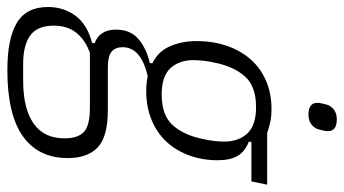

<svg xmlns="http://www.w3.org/2000/svg" viewBox="-248 -514 958 535"><g transform="rotate(90 231.5 -247.0)"><path d="M405 44Q405 125 344.5 168.5Q284 212 160 212Q72 212 28 185.5Q-16 159 -16 99Q-16 55 8.5 22Q33 -11 84 -24L85 -31Q47 -45 47 -91Q47 -130 72.5 -152.5Q98 -175 140 -185L141 -192Q108 -208 93.5 -241Q79 -274 79 -315Q79 -362 92.5 -400.5Q106 -439 130.5 -466.5Q155 -494 190 -509Q225 -524 268 -524Q288 -524 304.5 -520.5Q321 -517 335 -512H479L470 -468H360L359 -461Q387 -450 399 -429.5Q411 -409 411 -374Q411 -331 397.5 -294.5Q384 -258 359.5 -231.5Q335 -205 299 -190Q263 -175 218 -175Q207 -175 197 -176Q187 -177 177 -179Q96 -161 96 -109Q96 -89 108.5 -78.5Q121 -68 152 -68H271Q346 -68 375.5 -39.5Q405 -11 405 44ZM228 -218Q285 -218 312.5 -248Q340 -278 351 -329Q356 -351 357.5 -366.5Q359 -382 359 -392Q359 -432 336.5 -456.5Q314 -481 263 -481Q206 -481 178.5 -451Q151 -421 140 -370Q135 -348 133.5 -332.5Q132 -317 132 -307Q132 -267 154.5 -242.5Q177 -218 228 -218ZM350 53Q350 16 332.5 -1Q315 -18 265 -18H112Q77 -6 56.5 19Q36 44 36 83Q36 128 63 148Q90 168 143 168H189Q267 168 308.5 139Q350 110 350 53ZM284 -627Q251 -627 251 -652Q251 -660 256 -678Q259 -689 269.5 -697.5Q280 -706 297 -706Q330 -706 330 -681Q330 -673 325 -655Q322 -644 311.5 -635.5Q301 -627 284 -627Z"/></g></svg>

Font: IBM Plex Sans Condensed Light
Style: Italic
Weight: 300
Width: 3
Italic angle: -11°
Designer: Mike Abbink, Paul van der Laan, Pieter van Rosmalen
Foundry: Bold Monday
Version: Version 1.3